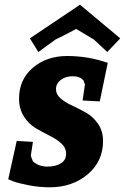

<svg xmlns="http://www.w3.org/2000/svg" viewBox="-20 -785 531 816"><path d="M120 -182 111 -124Q111 -121 120 -99Q145 -77 181 -77Q217 -77 239 -91Q261 -105 261 -131Q261 -157 240.5 -175.5Q220 -194 190.5 -208.5Q161 -223 131.5 -240.5Q102 -258 81.5 -290Q61 -322 61 -366Q61 -447 119.5 -497Q178 -547 266 -547Q354 -547 438 -518L404 -354L331 -358Q341 -424 341 -426L335 -443Q320 -461 289.5 -461Q259 -461 238.5 -445.5Q218 -430 218 -406.5Q218 -383 238.5 -366Q259 -349 288.5 -335.5Q318 -322 347.5 -305Q377 -288 397.5 -257.5Q418 -227 418 -186Q418 -99 352.5 -44Q287 11 192 11Q147 11 103 2.5Q59 -6 37 -14L15 -23L51 -186ZM320 -765 491 -622 436 -564 379 -617 304 -662Q236 -626 216 -617L143 -564L107 -622Z"/></svg>

Font: Andada SC
Style: Bold Italic
Weight: 700
Italic angle: -8.29999°
Designer: Carolina Giovagnoli
Foundry: Carolina Giovagnoli
Version: Version 1.003